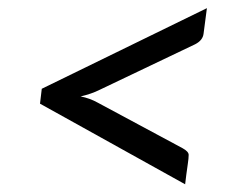

<svg xmlns="http://www.w3.org/2000/svg" viewBox="-20 -576 573 478"><path d="M434.6 -207Q449.7 -198.7 449.7 -190.4Q449.7 -182.1 447.5 -167.5Q445.3 -152.8 443.8 -140.9Q442.4 -128.9 440.9 -117.2L79.6 -317.9L84 -355L495.1 -555.7L486.8 -492.2Q484.9 -475.6 465.8 -465.8L227.5 -352.1Q208 -342.3 180.7 -335.9Q203.6 -331.5 223.6 -320.3Z"/></svg>

Font: Lato-Italic
Style: Italic
Weight: 400
Italic angle: -7°
Designer: Lukasz Dziedzic
Foundry: tyPoland Lukasz Dziedzic
Version: Version 1.104; Western+Polish opensource